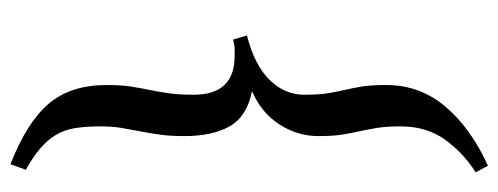

<svg xmlns="http://www.w3.org/2000/svg" viewBox="-320 -502 975 376"><g transform="rotate(-90 168.0 -313.5)"><path d="M287 -318Q229 -303 200 -273.5Q171 -244 171 -206Q171 -176 174 -158.5Q177 -141 180.5 -126Q184 -111 187 -93Q190 -75 190 -45Q190 21 147.5 71Q105 121 32 154L19 130Q57 106 83 70Q109 34 109 -17Q109 -45 106 -63Q103 -81 99.5 -97Q96 -113 93 -131Q90 -149 90 -178Q90 -219 113 -254.5Q136 -290 178 -308Q128 -318 109 -352Q90 -386 90 -440Q90 -469 93 -489.5Q96 -510 99.5 -528Q103 -546 106 -564Q109 -582 109 -606Q109 -634 105.5 -655Q102 -676 92 -692.5Q82 -709 65.5 -723Q49 -737 24 -751L35 -781Q117 -749 153.5 -706Q190 -663 190 -593Q190 -564 187 -545Q184 -526 180.5 -509Q177 -492 174 -472Q171 -452 171 -422Q171 -342 247 -342Q253 -342 256 -342Q259 -342 261.5 -342Q264 -342 267.5 -342.5Q271 -343 279 -345L287 -318Z"/></g></svg>

Font: Kalpurush
Style: Regular
Weight: 400
Designer: Md. Tanbin Islam Siyam
Foundry: Tanbin Islam Siyam
Version: Version 0.258